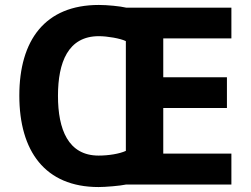

<svg xmlns="http://www.w3.org/2000/svg" viewBox="-20 -745 1013 775"><path d="M379 -725C162 -725 58 -583 58 -359C58 -136 161 10 378 10C405 10 466 5 488 0H914V-125H639V-309H896V-433H639V-590H914V-714H490C465 -720 413 -725 379 -725ZM488 -579V-136C462 -124 418 -117 378 -117C255 -117 214 -223 214 -358C214 -494 255 -599 379 -599C413 -599 466 -590 488 -579Z"/></svg>

Font: Passageway
Style: Regular
Weight: 700
Foundry: Ascender Corporation
Version: Version 1.11